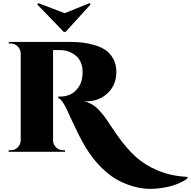

<svg xmlns="http://www.w3.org/2000/svg" viewBox="-20 -967 1214 1223"><path d="M398 -764 557 -939 550 -947 392 -883 224 -947 217 -939 386 -764ZM36 -700H426Q467 -700 503.5 -696Q540 -692 581.5 -680Q623 -668 652.5 -648Q682 -628 701.5 -592.5Q721 -557 721 -510Q721 -420 659 -367.5Q597 -315 514 -323Q537 -318 558 -306.5Q579 -295 594 -282Q609 -269 628.5 -245.5Q648 -222 659 -205.5Q670 -189 691.5 -157Q713 -125 725 -108Q785 -22 845 32Q905 86 987 120Q1069 154 1174 160V170Q1149 188 1115 202.5Q1081 217 1035.5 226Q990 235 941.5 236Q893 237 837.5 222.5Q782 208 730 180Q678 152 624.5 99Q571 46 527 -26Q503 -65 478 -115.5Q453 -166 430.5 -215Q408 -264 403 -275Q374 -335 351 -342V-352H367Q395 -352 422.5 -363Q450 -374 474 -403Q498 -432 504 -475Q507 -500 506 -516Q503 -581 460.5 -614.5Q418 -648 362 -648H318V-73Q318 -47 337 -28.5Q356 -10 382 -10H394V0H35V-10H48Q74 -10 92.5 -28Q111 -46 112 -72V-627Q111 -653 92.5 -671.5Q74 -690 48 -690H36Z"/></svg>

Font: Cinzel Decorative Black
Style: Regular
Weight: 900
Designer: Natanael Gama
Version: Version 1.001;PS 001.001;hotconv 1.0.56;makeotf.lib2.0.21325